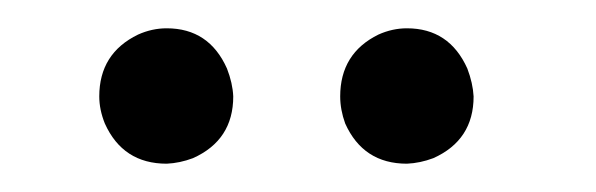

<svg xmlns="http://www.w3.org/2000/svg" viewBox="-20 -642 419 135"><path d="M49.8 -574.2Q49.8 -604.5 77.1 -617.7Q86.9 -622.1 97.2 -622.1Q127 -622.1 139.6 -593.8Q143.6 -583.5 144 -574.2Q144 -543.5 115.7 -530.8Q106.4 -527.3 97.2 -526.9Q66.4 -526.9 53.7 -555.2Q49.8 -564.9 49.8 -574.2ZM219.2 -574.2Q219.2 -604.5 246.1 -617.7Q255.9 -622.1 266.1 -622.1Q295.9 -622.1 308.6 -593.8Q312.5 -583.5 313 -574.2Q313 -543.5 284.7 -530.8Q275.4 -527.3 266.1 -526.9Q235.4 -526.9 222.7 -555.2Q219.2 -564.9 219.2 -574.2Z"/></svg>

Font: Linux Biolinum O
Style: Regular
Weight: 400
Designer: Philipp H. Poll
Foundry: Philipp H. Poll
Version: Version 1.0.4